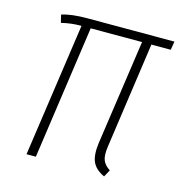

<svg xmlns="http://www.w3.org/2000/svg" viewBox="-84 -597 642 679"><g transform="rotate(15 236.5 -257.5)"><path d="M397 -488.8 341.8 -101.1Q336.9 -67.9 343.5 -50.8Q350.1 -33.7 370.1 -21L356 4.9Q323.2 -10.3 312.3 -34.7Q301.3 -59.1 307.1 -103L362.8 -488.8H174.8L105 0H70.8L141.1 -488.8Q102.5 -488.8 67.9 -480L61 -508.8Q96.7 -520 153.8 -520H473.1L467.8 -488.8Z"/></g></svg>

Font: Fira Sans Compressed UltraLight
Style: Italic
Weight: 200
Width: 3
Italic angle: -8°
Designer: Carrois Corporate & Edenspiekermann AG
Foundry: Carrois Corporate GbR & Edenspiekermann AG
Version: Version 4.203;PS 004.203;hotconv 1.0.88;makeotf.lib2.5.64775